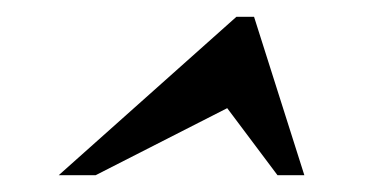

<svg xmlns="http://www.w3.org/2000/svg" viewBox="-20 -770 461 229"><path d="M262 -750H283L343 -561H311L251 -641L94 -561H50Z"/></svg>

Font: Galada
Style: Regular
Weight: 400
Designer: Latin by Pablo Impallari, Bengali by Jeremie Hornus, Yoann Minet, and Juan Bruce
Foundry: black foundry
Version: Version 1.261;PS 1.261;hotconv 1.0.86;makeotf.lib2.5.63406